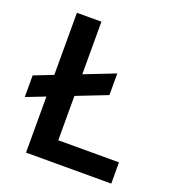

<svg xmlns="http://www.w3.org/2000/svg" viewBox="-132 -836 865 942"><g transform="rotate(20 300.0 -365.0)"><path d="M10 -254V-367L397 -518V-405ZM109 0V-730H237V-111H554V0Z"/></g></svg>

Font: M PLUS Code Latin Expanded SemiBold
Style: Regular
Weight: 600
Width: 7
Designer: Coji Morishita
Foundry: UNDERFOREST DESIGN
Version: Version 1.002; ttfautohint (v1.8.3)